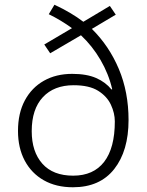

<svg xmlns="http://www.w3.org/2000/svg" viewBox="-20 -781 620 811"><path d="M210 -761Q281 -728 332 -689L444 -756L469 -719L368 -659Q441 -587 482 -489.5Q523 -392 523 -274Q523 -144 462.5 -67Q402 10 288 10Q217 10 165 -19.5Q113 -49 84.5 -102.5Q56 -156 56 -228Q56 -303 85 -357Q114 -411 165.5 -440Q217 -469 285 -469Q346 -469 386 -451.5Q426 -434 451 -403L454 -404Q439 -469 404.5 -528Q370 -587 322 -632L192 -556L167 -593L284 -662Q239 -695 186 -721ZM291 -421Q208 -421 161 -370.5Q114 -320 114 -227Q114 -140 159 -89.5Q204 -39 289 -39Q375 -39 420 -97.5Q465 -156 465 -268Q465 -303 448.5 -338.5Q432 -374 394.5 -397.5Q357 -421 291 -421Z"/></svg>

Font: Noto Sans Sinhala Light
Style: Regular
Weight: 300
Designer: Jelle Bosma - Monotype Design Team
Foundry: Monotype Imaging Inc.
Version: Version 2.006; ttfautohint (v1.8.4.7-5d5b)